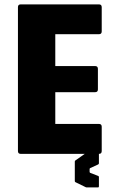

<svg xmlns="http://www.w3.org/2000/svg" viewBox="-20 -686 534 856"><path d="M72.5 0Q60 0 60 -12.5V-654Q60 -666.5 72.5 -666.5H421Q433.5 -666.5 433.5 -654V-546Q433.5 -533.5 421 -533.5H226.5V-391.5H404Q416.5 -391.5 416.5 -379V-287.5Q416.5 -275 404 -275H226.5V-133.5H421Q433.5 -133.5 433.5 -121V-12.5Q433.5 0 421 0ZM367 149.5Q363.5 149.5 362 148.5L316 126Q313.5 124.5 313.5 121V34.5Q313.5 30.5 316 29.5L362 -3Q363.5 -4 367 -4H417Q421 -4 421 0V42Q421 44.5 418 47L382 63.5Q379.5 65 379.5 67.5V80Q379.5 83 382 84.5L418 98.5Q421 99.5 421 103.5V145Q421 149.5 417 149.5Z"/></svg>

Font: Jaro
Style: Regular
Weight: 400
Designer: Agyei Archer, Celine Hurka, Mirko Velimirović
Version: Version 1.000